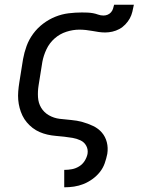

<svg xmlns="http://www.w3.org/2000/svg" viewBox="-20 -581 640 816"><path d="M253 215V141H254Q270 141 286 138Q302 135 316.5 126Q331 117 340 102.5Q349 88 352 73Q355 54 346.5 38.5Q338 23 322 15.5Q306 8 288.5 5Q271 2 253 0Q235 -2 217 -3.5Q199 -5 181.5 -9Q164 -13 148 -20Q132 -27 118.5 -37.5Q105 -48 94 -61Q83 -74 75.5 -89.5Q68 -105 63.5 -122Q59 -139 57.5 -156.5Q56 -174 57.5 -192.5Q59 -211 62 -230L78 -330Q83 -358 93 -385.5Q103 -413 121 -437.5Q139 -462 163.5 -480.5Q188 -499 215.5 -510Q243 -521 271.5 -524.5Q300 -528 328 -528Q340 -528 352 -527.5Q364 -527 375 -525Q386 -523 397 -519Q408 -515 420 -515Q429 -515 437.5 -518.5Q446 -522 452 -529Q458 -536 460.5 -544.5Q463 -553 465 -561H549Q546 -546 542.5 -531Q539 -516 531.5 -502.5Q524 -489 512.5 -477Q501 -465 487 -457.5Q473 -450 457.5 -446.5Q442 -443 427 -443Q413 -443 399.5 -445Q386 -447 372.5 -449.5Q359 -452 345 -453.5Q331 -455 317 -455Q290 -455 262 -446Q234 -437 212 -417.5Q190 -398 177.5 -371.5Q165 -345 160 -318L144 -218Q140 -193 141.5 -168Q143 -143 155 -123Q167 -103 188 -91Q209 -79 233.5 -76Q258 -73 282.5 -71Q307 -69 330.5 -62.5Q354 -56 376 -45.5Q398 -35 413 -17.5Q428 0 434 23.5Q440 47 436 73Q432 93 425 113Q418 133 404.5 150Q391 167 373 180Q355 193 335 201Q315 209 294.5 212Q274 215 254 215Z"/></svg>

Font: Iosevka Custom Oblique
Style: Regular
Weight: 400
Italic angle: -9°
Designer: Belleve Invis
Foundry: Belleve Invis
Version: Version 27.0.1